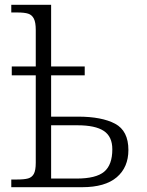

<svg xmlns="http://www.w3.org/2000/svg" viewBox="-20 -780 614 800"><path d="M27 -32H48Q81 -32 97 -36.5Q113 -41 121 -55.5Q129 -70 129 -102V-466H29V-503H129V-655Q129 -687 121 -702.5Q113 -718 97.5 -723Q82 -728 53 -728H27V-760H193V-503H333V-466H193V-294H305Q404 -294 459.5 -264.5Q515 -235 515 -155Q515 -83 466.5 -41.5Q418 0 322 0H27ZM299 -36Q380 -36 414 -64.5Q448 -93 448 -158Q448 -211 412.5 -234.5Q377 -258 303 -258H193V-36Z"/></svg>

Font: Noto Serif Light
Style: Regular
Weight: 300
Designer: Monotype Design Team
Foundry: Monotype Imaging Inc.
Version: Version 1.001